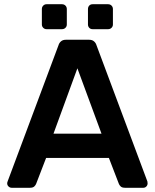

<svg xmlns="http://www.w3.org/2000/svg" viewBox="-20 -888 733 908"><path d="M35 0Q27 0 20.5 -6Q14 -12 14 -21Q14 -25 16 -30L257 -675Q260 -685 268.5 -692.5Q277 -700 292 -700H401Q416 -700 424.5 -692.5Q433 -685 436 -675L677 -30Q678 -25 678 -21Q678 -12 672 -6Q666 0 658 0H571Q557 0 550.5 -6.5Q544 -13 542 -19L495 -141H198L151 -19Q149 -13 142.5 -6.5Q136 0 122 0ZM233 -256H460L346 -565ZM418 -750Q408 -750 402 -756.5Q396 -763 396 -772V-845Q396 -855 402 -861.5Q408 -868 418 -868H491Q501 -868 507.5 -861.5Q514 -855 514 -845V-772Q514 -763 507.5 -756.5Q501 -750 491 -750ZM200 -750Q191 -750 184.5 -756.5Q178 -763 178 -772V-845Q178 -855 184.5 -861.5Q191 -868 200 -868H273Q283 -868 289.5 -861.5Q296 -855 296 -845V-772Q296 -763 289.5 -756.5Q283 -750 273 -750Z"/></svg>

Font: Rubik Medium
Style: Regular
Weight: 500
Designer: Hubert and Fischer
Foundry: Hubert and Fischer
Version: Version 2.300; ttfautohint (v1.8.4.7-5d5b);gftools[0.9.30]